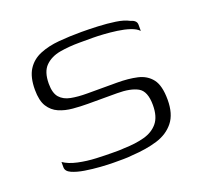

<svg xmlns="http://www.w3.org/2000/svg" viewBox="-90 -566 710 674"><g transform="rotate(-20 265.0 -229.0)"><path d="M55 -59Q75 -45 107.5 -38Q140 -31 174.5 -29.5Q209 -28 235 -28Q245 -28 256 -28Q267 -28 277 -29Q321 -30 354 -39Q387 -48 406 -71Q425 -94 425 -137Q425 -189 398 -204Q371 -219 321 -219Q305 -219 288 -219Q271 -219 252 -219Q233 -219 212 -219Q185 -219 156.5 -221.5Q128 -224 105 -234Q82 -244 68 -266Q54 -288 54 -329Q54 -376 71.5 -403.5Q89 -431 120.5 -444Q152 -457 192 -460.5Q232 -464 277 -464Q304 -464 338 -462.5Q372 -461 402.5 -456.5Q433 -452 451 -442Q462 -439 468 -433.5Q474 -428 474 -419Q474 -416 474 -411.5Q474 -407 474 -403Q474 -399 474 -396Q464 -407 443 -414Q422 -421 396.5 -424.5Q371 -428 347 -429.5Q323 -431 308 -431H257Q218 -431 184 -425Q150 -419 128.5 -398Q107 -377 107 -332Q107 -297 121.5 -280.5Q136 -264 162 -259Q188 -254 222 -254Q256 -254 283.5 -254Q311 -254 333 -254Q376 -254 409 -246.5Q442 -239 461 -214.5Q480 -190 480 -137Q480 -84 456 -54Q432 -24 391 -11.5Q350 1 297 4Q280 6 262.5 6Q245 6 226 6Q207 6 178 4Q149 2 121 -2.5Q93 -7 74 -15.5Q55 -24 55 -39Z"/></g></svg>

Font: Genos Thin Light
Style: Regular
Weight: 300
Version: Version 1.010